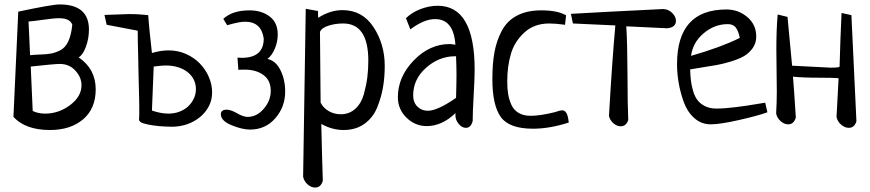

<svg xmlns="http://www.w3.org/2000/svg" viewBox="-20 -553 3882 857"><path d="M61.5 -501Q212.9 -533.2 246.1 -533.2Q377 -533.2 377 -420.9Q377 -381.8 363.8 -345.2Q350.6 -308.6 331.1 -296.9Q407.2 -245.1 407.2 -154.3Q407.2 -68.4 351.1 -20.5Q294.9 27.3 203.1 27.3Q93.8 27.3 40 -31.2ZM117.2 -255.9 126 -57.6Q150.4 -45.9 181.6 -45.9Q242.2 -45.9 293 -84Q343.8 -122.1 343.8 -172.9Q343.8 -208 316.4 -237.8Q289.1 -267.6 247.1 -267.6Q222.7 -267.6 117.2 -255.9ZM107.4 -457 114.3 -306.6Q128.9 -308.6 159.2 -309.6Q189.5 -310.5 208 -314Q226.6 -317.4 249 -328.6Q271.5 -339.8 284.7 -368.2Q297.9 -396.5 302.7 -442.4Q293 -471.7 243.2 -471.7Q220.7 -471.7 172.9 -464.8Q125 -458 107.4 -457Z M456.1 -442.4 446.3 -486.3 555.7 -490.2Q581.1 -490.2 602.5 -488.8Q624 -487.3 641.6 -485.4Q643.6 -454.1 647.9 -412.1Q652.3 -370.1 658.2 -316.4Q697.3 -328.1 732.4 -328.1Q774.4 -328.1 810.5 -312Q846.7 -295.9 872.1 -269.5Q897.5 -243.2 912.1 -209.5Q926.8 -175.8 926.8 -140.6Q926.8 -106.4 912.1 -78.6Q897.5 -50.8 872.6 -30.3Q847.7 -9.8 815.4 1.5Q783.2 12.7 747.1 12.7Q739.3 12.7 715.8 11.7Q692.4 10.7 667 7.3Q641.6 3.9 621.6 -2Q601.6 -7.8 600.6 -18.6Q601.6 -28.3 601.6 -43Q601.6 -57.6 601.6 -77.1Q601.6 -88.9 601.1 -113.3Q600.6 -137.7 599.6 -168.5Q598.6 -199.2 598.1 -234.4Q597.7 -269.5 596.7 -303.2Q595.7 -336.9 595.2 -366.7Q594.7 -396.5 594.7 -416ZM666 -255.9 658.2 -59.6Q697.3 -45.9 732.4 -45.9Q759.8 -45.9 782.7 -55.2Q805.7 -64.5 821.3 -79.6Q836.9 -94.7 845.7 -114.3Q854.5 -133.8 854.5 -155.3Q854.5 -176.8 845.7 -195.8Q836.9 -214.8 819.3 -229.5Q801.8 -244.1 776.4 -252.4Q751 -260.7 718.8 -260.7Q708 -260.7 694.8 -259.3Q681.6 -257.8 666 -255.9Z M1043.9 -241.2 1040 -295.9Q1043 -295.9 1049.3 -295.4Q1055.7 -294.9 1058.6 -294.9Q1157.2 -294.9 1157.2 -380.9Q1146.5 -456.1 1074.2 -456.1Q1046.9 -456.1 994.1 -440.4L976.6 -468.8Q1017.6 -506.8 1093.8 -506.8Q1147.5 -506.8 1183.6 -479.5Q1219.7 -452.1 1219.7 -399.4Q1219.7 -367.2 1207 -336.4Q1194.3 -305.7 1173.8 -290Q1210.9 -282.2 1231.9 -239.7Q1252.9 -197.3 1252.9 -144.5Q1252.9 -76.2 1209 -25.4Q1165 25.4 1095.7 25.4Q1061.5 25.4 1013.7 5.9Q965.8 -13.7 965.8 -43Q965.8 -63.5 992.2 -63.5Q1009.8 -63.5 1038.1 -47.4Q1066.4 -31.2 1085 -31.2Q1126 -31.2 1157.2 -67.4Q1188.5 -103.5 1188.5 -147.5Q1188.5 -194.3 1155.8 -218.3Q1123 -242.2 1072.3 -242.2Q1052.7 -242.2 1043.9 -241.2Z M1344.7 -513.7 1399.4 -503.9Q1399.4 -483.4 1400.4 -473.6Q1454.1 -507.8 1508.8 -507.8Q1597.7 -507.8 1647.5 -431.6Q1697.3 -355.5 1697.3 -258.8Q1697.3 -210 1689.9 -165.5Q1682.6 -121.1 1664.1 -74.7Q1645.5 -28.3 1606.9 -0.5Q1568.4 27.3 1513.7 27.3Q1461.9 27.3 1414.1 0Q1418 170.9 1420.9 253.9Q1412.1 284.2 1386.7 284.2Q1369.1 284.2 1353 270Q1336.9 255.9 1333 235.4ZM1408.2 -410.2 1411.1 -94.7Q1422.9 -71.3 1447.3 -57.1Q1471.7 -43 1501 -43Q1539.1 -43 1565.9 -67.4Q1592.8 -91.8 1604 -132.3Q1615.2 -172.9 1619.6 -208Q1624 -243.2 1624 -282.2Q1624 -448.2 1511.7 -448.2Q1475.6 -448.2 1444.8 -438Q1414.1 -427.7 1408.2 -410.2Z M1811.5 -421.9 1792 -471.7Q1817.4 -497.1 1856.4 -512.2Q1895.5 -527.3 1933.6 -527.3Q2098.6 -527.3 2098.6 -242.2Q2098.6 -203.1 2094.2 -127Q2089.8 -50.8 2089.8 -12.7Q2082 17.6 2059.6 17.6Q2042 17.6 2027.3 0Q2012.7 -17.6 2012.7 -39.1Q2012.7 -45.9 2013.7 -48.8Q1953.1 9.8 1884.8 9.8Q1833 9.8 1794.4 -27.8Q1755.9 -65.4 1755.9 -119.1Q1755.9 -210 1826.7 -283.2Q1897.5 -356.4 1987.3 -356.4Q1991.2 -356.4 1995.1 -356Q1999 -355.5 2004.4 -354.5Q2009.8 -353.5 2012.7 -353.5Q2004.9 -467.8 1921.9 -467.8Q1873 -467.8 1811.5 -421.9ZM2015.6 -116.2Q2017.6 -184.6 2017.6 -219.7Q2017.6 -249 2015.6 -301.8H2007.8Q1938.5 -300.8 1881.3 -250Q1824.2 -199.2 1824.2 -127Q1824.2 -95.7 1843.3 -77.1Q1862.3 -58.6 1889.6 -58.6Q1932.6 -58.6 2015.6 -116.2Z M2506.8 -484.4 2502 -442.4Q2460.9 -448.2 2431.6 -448.2Q2364.3 -448.2 2320.3 -407.7Q2276.4 -367.2 2260.3 -312Q2244.1 -256.8 2244.1 -189.5Q2244.1 -158.2 2248 -133.8Q2252 -109.4 2262.2 -85.9Q2272.5 -62.5 2294.4 -49.3Q2316.4 -36.1 2348.6 -36.1Q2391.6 -36.1 2458 -52.7Q2478.5 -60.5 2490.2 -60.5Q2513.7 -60.5 2518.6 -5.9Q2432.6 21.5 2359.4 21.5Q2252.9 21.5 2215.3 -30.8Q2177.7 -83 2177.7 -200.2Q2177.7 -268.6 2187 -319.8Q2196.3 -371.1 2219.7 -415.5Q2243.2 -460 2287.6 -483.4Q2332 -506.8 2396.5 -506.8Q2468.8 -506.8 2506.8 -484.4Z M2537.1 -448.2 2528.3 -491.2Q2659.2 -499 2940.4 -512.7Q2963.9 -511.7 2980.5 -495.1Q2997.1 -478.5 2997.1 -460Q2997.1 -430.7 2958 -426.8L2775.4 -435.5Q2780.3 -362.3 2780.8 -222.2Q2781.2 -82 2784.2 -17.6Q2775.4 10.7 2750 10.7Q2733.4 10.7 2717.8 -2.9Q2702.1 -16.6 2698.2 -36.1Q2711.9 -276.4 2726.6 -439.5Z M3395.5 -94.7 3405.3 -51.8Q3362.3 -36.1 3277.8 -17.1Q3193.4 2 3152.3 2Q3110.4 2 3079.1 -25.9Q3047.9 -53.7 3032.2 -97.2Q3016.6 -140.6 3009.3 -183.1Q3002 -225.6 3002 -266.6Q3002 -510.7 3222.7 -510.7Q3275.4 -510.7 3315.4 -477.1Q3355.5 -443.4 3355.5 -389.6Q3355.5 -360.4 3339.4 -337.9Q3323.2 -315.4 3300.3 -302.2Q3277.3 -289.1 3241.7 -278.3Q3206.1 -267.6 3178.7 -262.7Q3151.4 -257.8 3113.3 -252Q3075.2 -246.1 3060.5 -243.2Q3061.5 -214.8 3064 -193.4Q3066.4 -171.9 3073.7 -147Q3081.1 -122.1 3093.3 -106Q3105.5 -89.8 3127 -79.1Q3148.4 -68.4 3177.7 -68.4Q3212.9 -68.4 3263.7 -74.7Q3314.5 -81.1 3354 -87.9Q3393.6 -94.7 3395.5 -94.7ZM3064.5 -303.7Q3197.3 -341.8 3282.2 -383.8Q3275.4 -416 3263.7 -430.7Q3252 -445.3 3228.5 -445.3Q3168.9 -445.3 3120.6 -404.3Q3072.3 -363.3 3064.5 -303.7Z M3736.3 -495.1 3780.3 -485.4 3802.7 -11.7Q3793.9 17.6 3768.6 17.6Q3751 17.6 3734.4 3.4Q3717.8 -10.7 3713.9 -31.2Q3713.9 -34.2 3722.7 -196.3V-204.1Q3695.3 -206.1 3641.6 -206.1Q3560.5 -206.1 3519.5 -210.9Q3524.4 -154.3 3532.2 -28.3Q3523.4 2 3498 2Q3480.5 2 3464.4 -12.2Q3448.2 -26.4 3444.3 -46.9Q3447.3 -95.7 3447.3 -144.5Q3447.3 -175.8 3446.3 -238.3Q3445.3 -300.8 3445.3 -331.1Q3445.3 -424.8 3451.2 -488.3L3495.1 -477.5Q3514.6 -265.6 3515.6 -259.8Q3682.6 -251 3687.5 -251Q3727.5 -251 3727.5 -255.9Q3727.5 -275.4 3731.4 -379.9Q3735.4 -484.4 3736.3 -495.1Z"/></svg>

Font: Neucha
Style: Regular
Weight: 400
Designer: Jovanny Lemonad
Foundry: Jovanny Lemonad
Version: Version 001.001